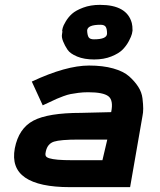

<svg xmlns="http://www.w3.org/2000/svg" viewBox="-20 -770 658 791"><path d="M368 -525Q327 -525 298 -537Q269 -549 258 -565.5Q247 -582 240 -599.5Q233 -617 235.5 -629Q238 -641 236 -644Q237 -648 238.5 -655.5Q240 -663 250.5 -681Q261 -699 276.5 -713Q292 -727 322.5 -738.5Q353 -750 392 -750Q503 -750 523 -675Q526 -664 526 -644Q526 -641 523.5 -630.5Q521 -620 511 -601Q501 -582 485.5 -566Q470 -550 439 -537.5Q408 -525 368 -525ZM367 -608Q421 -608 421 -632Q421 -651 415.5 -659.5Q410 -668 394 -668Q340 -668 339 -644Q340 -624 345.5 -616Q351 -608 367 -608ZM268 1Q141 1 83.5 -38.5Q26 -78 41 -159Q57 -241 117.5 -273Q178 -305 314 -305L438 -308Q448 -357 426.5 -373.5Q405 -390 343 -390Q322 -390 303 -387.5Q284 -385 271 -382.5Q258 -380 240.5 -373.5Q223 -367 214 -363Q205 -359 185 -349.5Q165 -340 156 -336L111 -434Q252 -500 347 -500Q404 -500 446.5 -488Q489 -476 512 -455.5Q535 -435 549.5 -412.5Q564 -390 567 -364.5Q570 -339 570 -322.5Q570 -306 567 -292L516 1ZM278 -110H402L422 -195H304Q229 -195 202.5 -186.5Q176 -178 169 -147Q166 -136 168 -129Q170 -122 183 -118Q196 -114 218.5 -112Q241 -110 278 -110Z"/></svg>

Font: Hermit
Style: Bold Italic
Weight: 700
Italic angle: -10°
Designer: Pablo Caro
Version: Version 2.000;PS 002.000;hotconv 1.0.88;makeotf.lib2.5.64775